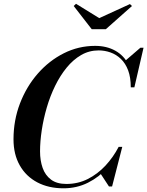

<svg xmlns="http://www.w3.org/2000/svg" viewBox="-20 -1008 796 1038"><path d="M323.5 10Q242.5 10 181.5 -22.2Q120.5 -54.5 86.8 -114Q53 -173.5 53 -255Q53 -357.5 88 -448.8Q123 -540 184.2 -610Q245.5 -680 325 -720Q404.5 -760 494.5 -760Q556.5 -760 603.5 -733.8Q650.5 -707.5 675.8 -657.5Q701 -607.5 697.5 -536H687Q687 -589.5 672.8 -627.5Q658.5 -665.5 633.5 -689.5Q608.5 -713.5 577.2 -724.5Q546 -735.5 513.5 -735.5Q462 -735.5 418.8 -710.5Q375.5 -685.5 340.2 -642.2Q305 -599 278 -543.8Q251 -488.5 233 -427Q215 -365.5 205.8 -304.5Q196.5 -243.5 196.5 -189.5Q196.5 -140 210.5 -100.2Q224.5 -60.5 255.8 -37Q287 -13.5 339 -13.5Q401.5 -13.5 454.5 -40.2Q507.5 -67 549.8 -112.2Q592 -157.5 621.5 -214H633Q607 -152.5 561.5 -101.5Q516 -50.5 455.5 -20.2Q395 10 323.5 10ZM569 0 523.5 -69.5Q542.5 -88 562.8 -110Q583 -132 600 -161.5L621.5 -214H641L586 0ZM687 -536 689 -584.5Q684 -611.5 676.8 -633.5Q669.5 -655.5 655.5 -678L739 -750H756L706.5 -536ZM476 -850 378.5 -975.5 391 -987.5 516.5 -910 682.5 -986 693.5 -975.5 552 -850Z"/></svg>

Font: Bodoni Moda 11pt SemiBold
Style: Italic
Weight: 600
Italic angle: -13°
Designer: Owen Earl
Foundry: indestructible type
Version: Version 2.004